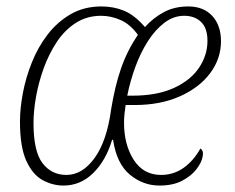

<svg xmlns="http://www.w3.org/2000/svg" viewBox="-20 -566 731 596"><path d="M177 10Q144 10 113 -6.5Q82 -23 62 -66Q42 -109 42 -189Q42 -229 51 -277Q60 -325 79 -372.5Q98 -420 128 -459Q158 -498 199.5 -522Q241 -546 295 -546Q333 -546 365.5 -532.5Q398 -519 430 -482Q456 -511 489 -528.5Q522 -546 564 -546Q612 -546 639 -516.5Q666 -487 666 -438Q666 -384 632.5 -339Q599 -294 538.5 -267Q478 -240 398 -240H370Q368 -227 366.5 -213Q365 -199 365 -185Q365 -117 395 -70Q425 -23 480 -23Q519 -23 550 -45Q581 -67 602 -105Q613 -98 609 -80Q606 -62 590 -41Q574 -20 545.5 -5Q517 10 475 10Q424 10 383 -24Q342 -58 331 -132H328Q309 -68 269.5 -29Q230 10 177 10ZM186 -23Q236 -23 274 -76Q312 -129 325 -227Q337 -300 356 -354.5Q375 -409 408 -458Q384 -491 354 -504Q324 -517 294 -517Q250 -517 215.5 -495Q181 -473 156.5 -436Q132 -399 116 -355Q100 -311 92 -266.5Q84 -222 84 -184Q84 -96 112 -59.5Q140 -23 186 -23ZM390 -269Q468 -269 520 -293Q572 -317 598 -356Q624 -395 624 -439Q624 -479 604 -498Q584 -517 552 -517Q519 -517 490.5 -495.5Q462 -474 439 -438Q416 -402 400 -358Q384 -314 375 -269Z"/></svg>

Font: Noto Serif SemiCondensed ExtraLight
Style: Italic
Weight: 200
Width: 4
Italic angle: -12°
Designer: Monotype Design Team
Foundry: Monotype Imaging Inc.
Version: Version 2.013